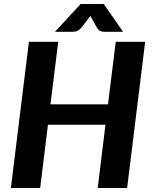

<svg xmlns="http://www.w3.org/2000/svg" viewBox="-20 -933 760 953"><path d="M34 0ZM611 0H465L503.5 -314H218L179.5 0H34L123.5 -725.5H269L230.5 -415H516L554.5 -725.5H700.5ZM591 -775H499.5Q491.5 -775 481 -778Q470.5 -781 461 -795.5L435 -842.5L428.5 -854L420 -842.5L384 -795.5Q370.5 -781 359.2 -778Q348 -775 340.5 -775H252.5L380 -913H495Z"/></svg>

Font: Lato Heavy
Style: Italic
Weight: 800
Italic angle: -7°
Designer: Lukasz Dziedzic
Foundry: tyPoland Lukasz Dziedzic
Version: Version 2.007; 2014-02-27